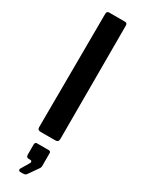

<svg xmlns="http://www.w3.org/2000/svg" viewBox="-256 -768 769 1035"><g transform="rotate(30 128.5 -250.0)"><path d="M193 -22Q193 -10 188 -5Q183 0 170 0H82Q62 0 62 -18L65 -725Q65 -742 80 -742H179Q193 -742 193 -726ZM93 242Q88 242 85 237Q82 232 85 227L114 178Q120 170 118 164Q116 158 108 158H99Q83 158 83 141V78Q83 63 96 63H168Q181 63 181 75V158Q181 160 179.5 163Q178 166 178 168L134 231Q130 237 125 239.5Q120 242 109 242Z"/></g></svg>

Font: Libre Franklin SemiBold
Style: Regular
Weight: 600
Designer: Pablo Impallari, Rodrigo Fuenzalida, Nhung Nguyen
Foundry: Impallari Type
Version: Version 3.000